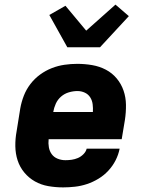

<svg xmlns="http://www.w3.org/2000/svg" viewBox="-20 -805 640 833"><path d="M254 8Q221 8 189.5 2.5Q158 -3 131.5 -18Q105 -33 85.5 -56.5Q66 -80 56.5 -109Q47 -138 46.5 -170.5Q46 -203 52 -235L68 -335Q73 -363 83.5 -390Q94 -417 112 -440.5Q130 -464 154 -481.5Q178 -499 205 -509.5Q232 -520 260 -524Q288 -528 315 -528Q348 -528 380 -522.5Q412 -517 439.5 -502.5Q467 -488 486.5 -464.5Q506 -441 516 -412Q526 -383 526.5 -350.5Q527 -318 522 -285L508 -201H191Q189 -183 192 -166Q195 -149 204.5 -136Q214 -123 230 -116.5Q246 -110 264 -110Q278 -110 291.5 -112Q305 -114 318 -119.5Q331 -125 342 -136Q353 -147 356 -160H499Q494 -134 481.5 -109.5Q469 -85 450 -64.5Q431 -44 407 -29.5Q383 -15 357.5 -6.5Q332 2 305.5 5Q279 8 254 8ZM211 -319H383Q384 -336 382 -352.5Q380 -369 371.5 -382.5Q363 -396 348 -403Q333 -410 316 -410Q298 -410 279 -404.5Q260 -399 245 -386Q230 -373 222 -355Q214 -337 211 -319ZM272 -600 194 -740 264 -780 354 -672 481 -785 539 -735 414 -600Z"/></svg>

Font: Iosevka Heavy Extended Oblique
Style: Regular
Weight: 900
Width: 7
Italic angle: -9°
Monospace: yes
Designer: Belleve Invis
Foundry: Belleve Invis
Version: Version 32.5.0; ttfautohint (v1.8.4)